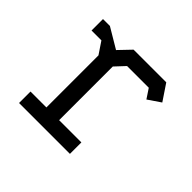

<svg xmlns="http://www.w3.org/2000/svg" viewBox="-127 -691 854 854"><g transform="rotate(45 300.0 -264.0)"><path d="M80 -528V-456H142L180 -399.5V-72H80V0H400V-72H260V-409.5L303.5 -456H440L469.5 -411.5L529 -452L478 -528H272.5L218.5 -471.5L123.5 -528Z"/></g></svg>

Font: Kode Mono
Style: Regular
Weight: 400
Monospace: yes
Designer: Isa Ozler
Foundry: Kadena LLC
Version: Version 1.000;gftools[0.9.28]